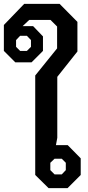

<svg xmlns="http://www.w3.org/2000/svg" viewBox="-60 -972 457 992"><path d="M122 -68V-582L235 -722V-835L201 -869H91L57 -837H111L162 -784V-709L103 -650H19L-40 -709V-843L65 -952H248L340 -859V-706L236 -575V-260L229 -222H290L357 -154V-68L289 0H191ZM79 -709 100 -730V-765L79 -787H44L23 -765V-730L44 -709ZM259 -71 280 -93V-131L259 -152H222L200 -131V-93L222 -71Z"/></svg>

Font: Chakra Petch SemiBold
Style: Regular
Weight: 600
Designer: Katatrad Aksorn Co.,Ltd.
Foundry: Cadson Demak Co.,Ltd.
Version: Version 1.000; ttfautohint (v1.6)